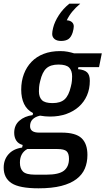

<svg xmlns="http://www.w3.org/2000/svg" viewBox="-41 -809 572 1041"><path d="M433 31Q433 72 419 105Q405 138 373.5 162Q342 186 291.5 199Q241 212 168 212Q64 212 21.5 184Q-21 156 -21 100Q-21 57 5 27.5Q31 -2 79 -9L82 -23Q59 -29 47.5 -46.5Q36 -64 36 -89Q36 -130 64 -154.5Q92 -179 136 -185L138 -196Q105 -213 89.5 -245.5Q74 -278 74 -323Q74 -369 88.5 -407.5Q103 -446 130 -474Q157 -502 196 -517Q235 -532 285 -532Q308 -532 326 -528.5Q344 -525 360 -520H511L496 -445H384L382 -434Q416 -431 431 -417Q446 -403 446 -371Q446 -327 430.5 -291.5Q415 -256 386.5 -230.5Q358 -205 318.5 -191Q279 -177 230 -177Q204 -177 176 -182Q150 -176 136 -162Q122 -148 122 -125Q122 -90 171 -90H293Q369 -90 401 -60Q433 -30 433 31ZM244 -250Q287 -250 309.5 -270.5Q332 -291 343 -339Q348 -358 349 -372Q350 -386 350 -395Q350 -426 334 -442.5Q318 -459 276 -459Q233 -459 210.5 -438.5Q188 -418 177 -370Q172 -351 171 -337Q170 -323 170 -314Q170 -283 186 -266.5Q202 -250 244 -250ZM333 52Q333 23 320 11Q307 -1 270 -1H107Q67 21 67 73Q67 105 84 121.5Q101 138 149 138H211Q278 138 305.5 116.5Q333 95 333 52ZM290 -587Q267 -587 254.5 -597.5Q242 -608 242 -625Q242 -638 247 -658Q255 -691 278 -726.5Q301 -762 335 -789H394Q368 -767 350.5 -745.5Q333 -724 321 -699Q339 -698 349 -689Q359 -680 359 -666Q359 -661 357.5 -651.5Q356 -642 353 -633Q345 -608 330.5 -597.5Q316 -587 290 -587Z"/></svg>

Font: IBM Plex Sans Condensed Medium
Style: Italic
Weight: 500
Width: 3
Italic angle: -11°
Designer: Mike Abbink, Paul van der Laan, Pieter van Rosmalen
Foundry: Bold Monday
Version: Version 1.3